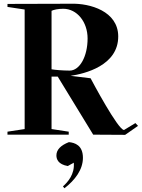

<svg xmlns="http://www.w3.org/2000/svg" viewBox="-20 -721 759 1028"><path d="M20 0H348V-16L256 -30V-311H289L479 0L650 1L719 -47L705 -62L644 -25C612 -25 473 -287 465 -302L358 -315C432 -326 614 -369 613 -527C612 -661 462 -704 360 -701L20 -700V-684L112 -670V-30L20 -16ZM256 -350V-663C267 -669 292 -674 319 -674C392 -674 449 -604 449 -515C449 -419 407 -343 353 -343C315 -343 272 -347 256 -350ZM343 168 375 150C381 212 342 255 317 277L325 287C382 243 424 187 424 124C424 56 380 43 349 40C305 57 282 81 282 111C282 131 291 159 343 168Z"/></svg>

Font: Mazius Display
Style: Bold
Weight: 700
Designer: Alberto Casagrande & Collletttivo
Foundry: Collletttivo
Version: Version 2.000;Glyphs 3.2 (3221)